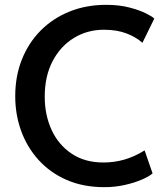

<svg xmlns="http://www.w3.org/2000/svg" viewBox="-20 -767 689 794"><path d="M412 7Q324 7 255.5 -23Q187 -53 139.5 -105.5Q92 -158 67.5 -225.5Q43 -293 43 -369Q43 -452 70.5 -521Q98 -590 148 -640.5Q198 -691 267 -719Q336 -747 419 -747Q473 -747 515 -736Q557 -725 584 -711.5Q611 -698 618 -690L569 -590Q542 -614 502.5 -629Q463 -644 410 -644Q341 -644 285.5 -610Q230 -576 197.5 -514Q165 -452 165 -367Q165 -292 193 -230.5Q221 -169 275.5 -132Q330 -95 408 -95Q451 -95 492.5 -106.5Q534 -118 578 -145L611 -50Q598 -38 567 -24.5Q536 -11 495.5 -2Q455 7 412 7Z"/></svg>

Font: Alata
Style: Regular
Weight: 400
Designer: Spyros Zevelakis, Eben Sorkin
Foundry: Spyros Zevelakis
Version: Version 1.005; ttfautohint (v1.8.4.7-5d5b)